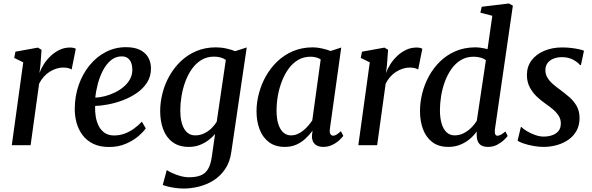

<svg xmlns="http://www.w3.org/2000/svg" viewBox="-20 -837 3416 1107"><path d="M48 0 114 -477.5 62 -503 69 -539 198.5 -562.5 219.5 -550 213 -461 207.5 -416Q216 -440.5 232.5 -466.5Q249 -492.5 272 -514.2Q295 -536 323.2 -549.5Q351.5 -563 384 -563Q394 -563 403.5 -561Q413 -559 417 -555.5L393 -436Q388 -440 375.2 -443.8Q362.5 -447.5 343.5 -447.5Q324.5 -447.5 304.8 -441.2Q285 -435 266.2 -423.2Q247.5 -411.5 232 -394Q216.5 -376.5 205.5 -354.5L156.5 0Z M820.5 -97Q806.5 -76.5 777 -51.2Q747.5 -26 704.8 -7.8Q662 10.5 609 10.5Q555 10.5 517 -8.2Q479 -27 455.5 -58.8Q432 -90.5 421.2 -130Q410.5 -169.5 411 -211Q411.5 -283.5 434 -347.5Q456.5 -411.5 496.5 -460.5Q536.5 -509.5 590 -537.2Q643.5 -565 706.5 -565Q755.5 -565 787.2 -549.2Q819 -533.5 834.5 -506Q850 -478.5 850.5 -444.5Q851 -398 828.8 -362.5Q806.5 -327 769.8 -301.5Q733 -276 689.8 -259.5Q646.5 -243 604 -235Q561.5 -227 528.5 -226Q527 -193.5 532.2 -163.2Q537.5 -133 550.2 -108.8Q563 -84.5 584.8 -70.2Q606.5 -56 637.5 -56Q669 -56 697.5 -66.2Q726 -76.5 751.2 -94.5Q776.5 -112.5 798 -135.5ZM682 -512Q646.5 -512 619.5 -489.5Q592.5 -467 573.8 -431Q555 -395 544 -353.5Q533 -312 529.5 -274Q556.5 -275 586 -282.8Q615.5 -290.5 643.5 -304.2Q671.5 -318 694.2 -337.5Q717 -357 730.2 -382Q743.5 -407 743 -437Q742 -474.5 726 -493.2Q710 -512 682 -512Z M1314 37Q1306 97 1278 138Q1250 179 1210.5 203.5Q1171 228 1126.2 239Q1081.5 250 1039.5 250Q1016.5 250 992.5 246.8Q968.5 243.5 948.8 238.8Q929 234 918.5 229L941.5 143.5Q951.5 150.5 972 160.2Q992.5 170 1018.8 177.5Q1045 185 1071 185Q1110.5 185 1137.2 174.2Q1164 163.5 1179.5 137.5Q1195 111.5 1201.5 65L1220 -64.5Q1204 -45.5 1181.5 -28.5Q1159 -11.5 1130.8 -0.8Q1102.5 10 1069 10Q1012.5 10 975.8 -17Q939 -44 921.2 -90.8Q903.5 -137.5 903.5 -197Q903.5 -247 916.8 -299.2Q930 -351.5 956.5 -398.8Q983 -446 1021.8 -483.2Q1060.5 -520.5 1111.5 -542.2Q1162.5 -564 1225 -564Q1255.5 -564 1285.5 -557.2Q1315.5 -550.5 1336 -542L1402.5 -563.5ZM1282 -491.5Q1269 -501 1251.2 -505.8Q1233.5 -510.5 1214.5 -510.5Q1173 -510.5 1141 -491Q1109 -471.5 1086 -438.8Q1063 -406 1048.2 -365.5Q1033.5 -325 1026.5 -282.5Q1019.5 -240 1019.5 -201Q1019.5 -166.5 1025.2 -139.8Q1031 -113 1042 -94.2Q1053 -75.5 1069 -66Q1085 -56.5 1105 -56.5Q1133 -56.5 1156.8 -67.8Q1180.5 -79 1199.2 -97.2Q1218 -115.5 1229.5 -135Z M1882 -94.5Q1879 -72 1885.5 -63.2Q1892 -54.5 1901 -54.5Q1910 -54.5 1920.2 -60.8Q1930.5 -67 1945.5 -80.5L1959.5 -54Q1954.5 -46.5 1938.8 -31Q1923 -15.5 1898.5 -2.8Q1874 10 1843 10Q1814 10 1796 -5.5Q1778 -21 1778.5 -54L1782 -83.5Q1765 -60.5 1742.5 -39Q1720 -17.5 1690.2 -3.8Q1660.5 10 1622.5 10Q1567.5 10 1531.2 -17Q1495 -44 1477 -90.5Q1459 -137 1459 -195.5Q1459 -246 1472.8 -298.2Q1486.5 -350.5 1513.2 -398Q1540 -445.5 1579.2 -483Q1618.5 -520.5 1669.8 -542.2Q1721 -564 1784 -564Q1808 -564 1836.2 -557.8Q1864.5 -551.5 1886 -543L1947.5 -563ZM1829 -494.5Q1816.5 -502.5 1801.8 -506.2Q1787 -510 1771 -510Q1731 -510 1699.5 -491.8Q1668 -473.5 1644.8 -441.8Q1621.5 -410 1605.8 -369.8Q1590 -329.5 1582.2 -285.8Q1574.5 -242 1574.5 -199.5Q1574.5 -152.5 1585 -120.8Q1595.5 -89 1614 -72.8Q1632.5 -56.5 1657 -56.5Q1678 -56.5 1696.2 -64.5Q1714.5 -72.5 1730 -85.5Q1745.5 -98.5 1758.2 -113.5Q1771 -128.5 1780.5 -143Z M2046 0 2112 -477.5 2060 -503 2067 -539 2196.5 -562.5 2217.5 -550 2211 -461 2205.5 -416Q2214 -440.5 2230.5 -466.5Q2247 -492.5 2270 -514.2Q2293 -536 2321.2 -549.5Q2349.5 -563 2382 -563Q2392 -563 2401.5 -561Q2411 -559 2415 -555.5L2391 -436Q2386 -440 2373.2 -443.8Q2360.5 -447.5 2341.5 -447.5Q2322.5 -447.5 2302.8 -441.2Q2283 -435 2264.2 -423.2Q2245.5 -411.5 2230 -394Q2214.5 -376.5 2203.5 -354.5L2154.5 0Z M2833.5 -91Q2831.5 -73 2835 -63.8Q2838.5 -54.5 2847.5 -54.5Q2857 -54.5 2867.8 -60.2Q2878.5 -66 2894 -79L2907 -53Q2902 -46 2886.5 -30.8Q2871 -15.5 2847.2 -2.8Q2823.5 10 2792.5 10Q2760.5 10 2744.8 -6.5Q2729 -23 2728.5 -56.5V-79Q2714 -57.5 2690.2 -37Q2666.5 -16.5 2634.8 -3.2Q2603 10 2565 10Q2509 10 2472.8 -17.5Q2436.5 -45 2419 -91.8Q2401.5 -138.5 2401.5 -196.5Q2401.5 -247 2414.5 -299Q2427.5 -351 2453.5 -398.5Q2479.5 -446 2518 -483.2Q2556.5 -520.5 2607.2 -542.2Q2658 -564 2721.5 -564Q2738 -564 2756.5 -561Q2775 -558 2791 -553.5L2818.5 -746L2749.5 -764L2757.5 -798L2914 -817L2937 -804.5ZM2781.5 -490Q2767.5 -500.5 2748.8 -505.2Q2730 -510 2710.5 -510Q2669 -510 2637.2 -490.8Q2605.5 -471.5 2582.5 -438.8Q2559.5 -406 2544.8 -365.8Q2530 -325.5 2523.2 -282.8Q2516.5 -240 2516.5 -201.5Q2516.5 -156.5 2526.5 -123.8Q2536.5 -91 2555.5 -73.8Q2574.5 -56.5 2601 -56.5Q2629 -56.5 2653.8 -69.2Q2678.5 -82 2698 -101.5Q2717.5 -121 2729 -140.5Z M3329.5 -462H3324Q3314 -476 3286 -491.8Q3258 -507.5 3221 -507.5Q3194.5 -507.5 3173.2 -499.5Q3152 -491.5 3139 -476Q3126 -460.5 3124.5 -436.5Q3123.5 -412 3135 -391.5Q3146.5 -371 3166.8 -353.2Q3187 -335.5 3211.5 -318Q3237.5 -298.5 3262.8 -276.8Q3288 -255 3304.8 -225.8Q3321.5 -196.5 3321.5 -156Q3321.5 -115.5 3304.8 -84.5Q3288 -53.5 3258.8 -32.5Q3229.5 -11.5 3192 -0.8Q3154.5 10 3113 10Q3087 10 3056 4.5Q3025 -1 2999.5 -9.5Q2974 -18 2964.5 -26.5L2983 -104.5H2986.5Q2997.5 -93 3019 -80.2Q3040.5 -67.5 3066 -58.5Q3091.5 -49.5 3114.5 -49.5Q3138.5 -49.5 3161.2 -56.5Q3184 -63.5 3198.8 -80.2Q3213.5 -97 3213.5 -125.5Q3213.5 -151 3200 -171.2Q3186.5 -191.5 3165 -209Q3143.5 -226.5 3120 -243Q3099 -257.5 3075.2 -279.8Q3051.5 -302 3034.8 -333Q3018 -364 3018 -405Q3018 -453.5 3044.8 -489Q3071.5 -524.5 3117.8 -544Q3164 -563.5 3221.5 -563.5Q3248 -563.5 3273.5 -560.5Q3299 -557.5 3318.8 -553Q3338.5 -548.5 3347 -544.5Z"/></svg>

Font: Merriweather 28pt Medium
Style: Italic
Weight: 500
Italic angle: -7.8°
Version: Version 2.101